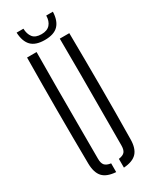

<svg xmlns="http://www.w3.org/2000/svg" viewBox="-240 -1010 867 1075"><g transform="rotate(-30 193.5 -472.5)"><path d="M57 -114Q55 -287.5 55 -457Q55 -626.5 57 -800H118.5Q117.5 -684.5 117.2 -570Q117 -455.5 117.2 -341Q117.5 -226.5 117.5 -110.5Q117.5 -82 128.8 -68.8Q140 -55.5 168.5 -51.5V5Q110 1 84 -27.2Q58 -55.5 57 -114ZM218.5 5V-51.5Q247 -55.5 257.8 -68.8Q268.5 -82 268.5 -110.5Q268.5 -226.5 269 -341Q269.5 -455.5 269.5 -570Q269.5 -684.5 268.5 -800H330Q332 -626.5 332.2 -457Q332.5 -287.5 330 -114Q329.5 -55.5 303.2 -27.2Q277 1 218.5 5ZM193.5 -835Q134 -835 106.2 -863.8Q78.5 -892.5 76 -950H120Q121 -915.5 137.5 -894Q154 -872.5 193.5 -872.5Q230 -872.5 248.5 -893.2Q267 -914 267.5 -950H310.5Q308.5 -893 280.8 -864Q253 -835 193.5 -835Z"/></g></svg>

Font: Big Shoulders Stencil Text Thin Light
Style: Regular
Weight: 300
Version: Version 2.001